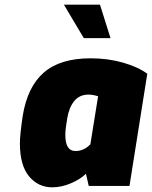

<svg xmlns="http://www.w3.org/2000/svg" viewBox="-20 -794 649 820"><path d="M65 -182Q65 -218 77 -299Q97 -423 167 -484Q237 -545 367 -545Q441 -545 505.5 -526.5Q570 -508 609 -479L533 0H359L347 -52Q324 -29 283.5 -11.5Q243 6 203 6Q143 6 104 -41Q65 -88 65 -182ZM366 -178 399 -383Q393 -385 381.5 -387.5Q370 -390 358 -390Q320 -390 297.5 -363Q275 -336 267 -288Q259 -243 259 -218Q259 -149 302 -149Q339 -149 366 -178ZM253 -774H407L452 -631H338Z"/></svg>

Font: Exo Black
Style: Italic
Weight: 900
Italic angle: -9°
Designer: Natanael Gama
Foundry: Natanael Gama
Version: Version 1.500; ttfautohint (v1.6)